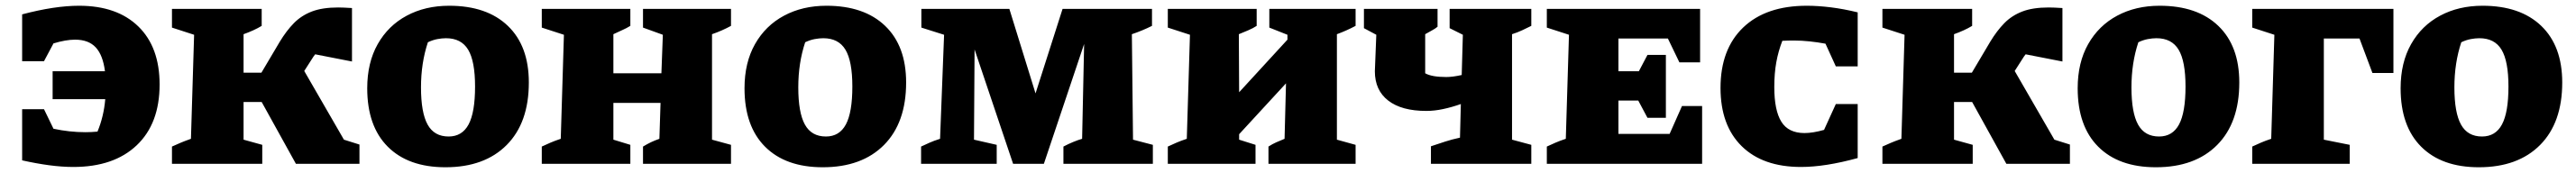

<svg xmlns="http://www.w3.org/2000/svg" viewBox="-20 -570 8959 602"><path d="M235 11Q196 11 151 5Q106 -1 57 -12V-190H133L166 -122Q222 -110 277 -110Q297 -110 319 -112Q341 -165 346 -225H163V-322H345Q338 -378 313 -405Q288 -432 241 -432Q209 -432 166 -419L133 -357H57V-520Q170 -550 255 -550Q387 -550 461 -478Q535 -406 535 -276Q535 -140 455.5 -64.5Q376 11 235 11Z M578 0V-60Q596 -68 607.5 -73Q619 -78 644 -87L655 -449L578 -474V-539H890V-480Q877 -472 860.5 -464.5Q844 -457 827 -451V-317H889L953 -425Q976 -463 1002 -489.5Q1028 -516 1064.5 -530Q1101 -544 1156 -544Q1173 -544 1204 -542V-356L1076 -381Q1073 -377 1070 -373L1038 -323L1176 -84L1230 -67V0H1009L890 -215H827V-84L892 -66V0Z M1529 12Q1400 12 1328.5 -59.5Q1257 -131 1257 -263Q1257 -352 1293.5 -416.5Q1330 -481 1394.5 -515.5Q1459 -550 1542 -550Q1673 -550 1746 -480Q1819 -410 1819 -283Q1819 -143 1742 -65.5Q1665 12 1529 12ZM1540 -95Q1587 -95 1609.5 -137Q1632 -179 1632 -269Q1632 -357 1608 -397Q1584 -437 1531 -437Q1517 -437 1501 -434Q1485 -431 1468 -423Q1444 -351 1444 -266Q1444 -178 1467 -136.5Q1490 -95 1540 -95Z M1864 0V-60Q1879 -67 1894 -73.5Q1909 -80 1930 -87L1941 -449L1864 -474V-539H2172V-480Q2157 -471 2147.5 -467Q2138 -463 2113 -451V-315H2280L2285 -449L2216 -474V-539H2522V-480Q2491 -463 2456 -451V-84L2522 -66V0H2216V-60Q2231 -69 2243.5 -75Q2256 -81 2273 -87L2277 -212H2113V-84L2172 -66V0Z M2841 12Q2712 12 2640.5 -59.5Q2569 -131 2569 -263Q2569 -352 2605.5 -416.5Q2642 -481 2706.5 -515.5Q2771 -550 2854 -550Q2985 -550 3058 -480Q3131 -410 3131 -283Q3131 -143 3054 -65.5Q2977 12 2841 12ZM2852 -95Q2899 -95 2921.5 -137Q2944 -179 2944 -269Q2944 -357 2920 -397Q2896 -437 2843 -437Q2829 -437 2813 -434Q2797 -431 2780 -423Q2756 -351 2756 -266Q2756 -178 2779 -136.5Q2802 -95 2852 -95Z M3920 -84 3989 -66V0H3678V-60Q3695 -69 3712 -76Q3729 -83 3743 -87L3750 -417L3610 0H3503L3369 -398L3367 -84L3446 -66V0H3183V-60Q3198 -67 3212.5 -73.5Q3227 -80 3249 -87L3263 -449L3184 -474V-539H3490L3581 -245L3675 -539H3986V-480Q3952 -463 3916 -451Z M4041 0V-60Q4056 -67 4071 -73.5Q4086 -80 4107 -87L4118 -449L4041 -474V-539H4350V-480Q4338 -472 4320.5 -464.5Q4303 -457 4288 -451L4289 -249L4457 -432V-449L4394 -474V-539H4694V-480Q4662 -463 4629 -451V-84L4694 -66V0H4391V-60Q4405 -69 4417.5 -74.5Q4430 -80 4447 -87L4452 -280L4289 -103V-84L4346 -66V0Z M4956 0V-61Q4983 -70 5006 -77.5Q5029 -85 5057 -91L5060 -208Q5029 -197 4998.5 -190.5Q4968 -184 4940 -184Q4854 -184 4807.5 -220Q4761 -256 4761 -322L4766 -449L4723 -472V-539H4979V-477Q4972 -471 4961 -465Q4950 -459 4936 -451V-315Q4959 -302 5009 -302Q5032 -302 5063 -309L5067 -449L5021 -472V-539H5305V-480Q5291 -473 5274 -465Q5257 -457 5238 -451V-84L5305 -66V0Z M5829 -201H5899V0H5359V-60Q5374 -67 5389 -73.5Q5404 -80 5425 -87L5436 -449L5359 -474V-539H5892V-353H5820L5780 -436H5608V-322H5679L5709 -379H5773V-160H5709L5677 -220H5608V-104H5786Z M6243 11Q6110 11 6036.5 -61.5Q5963 -134 5963 -264Q5963 -399 6042 -474.5Q6121 -550 6263 -550Q6302 -550 6346.5 -544.5Q6391 -539 6440 -527V-339H6364L6328 -418Q6301 -423 6273 -426Q6245 -429 6217 -429Q6198 -429 6178 -428Q6164 -392 6157 -353.5Q6150 -315 6150 -267Q6150 -186 6174.5 -146.5Q6199 -107 6255 -107Q6284 -107 6323 -118L6364 -208H6440V-20Q6327 11 6243 11Z M6526 0V-60Q6544 -68 6555.5 -73Q6567 -78 6592 -87L6603 -449L6526 -474V-539H6838V-480Q6825 -472 6808.5 -464.5Q6792 -457 6775 -451V-317H6837L6901 -425Q6924 -463 6950 -489.5Q6976 -516 7012.5 -530Q7049 -544 7104 -544Q7121 -544 7152 -542V-356L7024 -381Q7021 -377 7018 -373L6986 -323L7124 -84L7178 -67V0H6957L6838 -215H6775V-84L6840 -66V0Z M7477 12Q7348 12 7276.5 -59.5Q7205 -131 7205 -263Q7205 -352 7241.5 -416.5Q7278 -481 7342.5 -515.5Q7407 -550 7490 -550Q7621 -550 7694 -480Q7767 -410 7767 -283Q7767 -143 7690 -65.5Q7613 12 7477 12ZM7488 -95Q7535 -95 7557.5 -137Q7580 -179 7580 -269Q7580 -357 7556 -397Q7532 -437 7479 -437Q7465 -437 7449 -434Q7433 -431 7416 -423Q7392 -351 7392 -266Q7392 -178 7415 -136.5Q7438 -95 7488 -95Z M7812 0V-60Q7827 -67 7842 -73.5Q7857 -80 7878 -87L7889 -449L7812 -474V-539H8303V-316H8230L8185 -436H8061V-84L8151 -66V0Z M8600 12Q8471 12 8399.5 -59.5Q8328 -131 8328 -263Q8328 -352 8364.5 -416.5Q8401 -481 8465.5 -515.5Q8530 -550 8613 -550Q8744 -550 8817 -480Q8890 -410 8890 -283Q8890 -143 8813 -65.5Q8736 12 8600 12ZM8611 -95Q8658 -95 8680.5 -137Q8703 -179 8703 -269Q8703 -357 8679 -397Q8655 -437 8602 -437Q8588 -437 8572 -434Q8556 -431 8539 -423Q8515 -351 8515 -266Q8515 -178 8538 -136.5Q8561 -95 8611 -95Z"/></svg>

Font: Piazzolla SC ExtraBold
Style: Regular
Weight: 800
Designer: Juan Pablo del Peral
Foundry: Huerta Tipografica
Version: Version 1.330